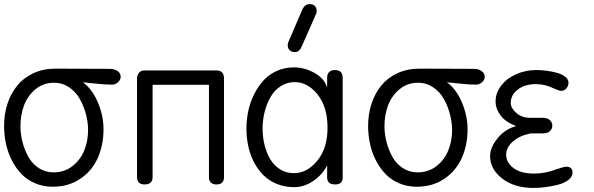

<svg xmlns="http://www.w3.org/2000/svg" viewBox="-21 -903 2909 940"><path d="M250 -566.9 522 -565.9Q542.5 -564.5 556.2 -554Q569.8 -543.5 569.8 -526.9Q569.8 -512.7 557.1 -500.7Q544.4 -488.8 528.8 -488.8Q506.8 -488.8 483.2 -490.5Q459.5 -492.2 429.2 -495.6Q398.9 -499 384.8 -500Q429.7 -468.3 457.8 -402.6Q485.8 -336.9 485.8 -270Q485.8 -192.9 457.8 -129.9Q429.7 -66.9 372.3 -27.8Q314.9 11.2 236.8 11.2Q190.4 11.2 151.1 -5.6Q111.8 -22.5 84.2 -51Q56.6 -79.6 37.1 -117.7Q17.6 -155.8 8.3 -198.7Q-1 -241.7 -1 -287.1Q-1 -344.7 15.6 -395.3Q32.2 -445.8 63.5 -484.1Q94.7 -522.5 142.8 -544.7Q190.9 -566.9 250 -566.9ZM241.2 -59.1Q294.4 -59.1 333.7 -89.8Q373 -120.6 391.6 -166.7Q410.2 -212.9 410.2 -266.1Q410.2 -305.2 399.4 -345.2Q388.7 -385.3 368.9 -419.9Q349.1 -454.6 316.4 -476.3Q283.7 -498 244.1 -498Q191.4 -498 152.8 -466.1Q114.3 -434.1 96.7 -387Q79.1 -339.8 79.1 -286.1Q79.1 -246.6 89.1 -207.8Q99.1 -168.9 117.9 -135Q136.7 -101.1 168.9 -80.1Q201.2 -59.1 241.2 -59.1Z M649.9 -36.1V-519Q649.9 -534.7 659.4 -546.4Q668.9 -558.1 684.1 -558.1H1039.1Q1075.7 -558.1 1075.7 -518.1V-36.1Q1075.7 0 1039.1 0Q1002 0 1002 -36.1V-487.8H726.1V-36.1Q726.1 0 687 0Q649.9 0 649.9 -36.1Z M1580.6 -475.1V-521Q1580.6 -560.1 1619.6 -560.1Q1656.7 -560.1 1656.7 -521V-33.2Q1656.7 0 1619.6 0Q1580.6 0 1580.6 -34.2V-94.2Q1561 -51.8 1515.9 -19.3Q1470.7 13.2 1418.5 13.2Q1372.6 13.2 1334 -2.7Q1295.4 -18.6 1268.3 -45.7Q1241.2 -72.8 1222.4 -109.1Q1203.6 -145.5 1194.6 -187Q1185.5 -228.5 1185.5 -272.9Q1185.5 -316.9 1194.6 -359.6Q1203.6 -402.3 1222.9 -440.9Q1242.2 -479.5 1269 -509Q1295.9 -538.6 1334.5 -555.9Q1373 -573.2 1418.5 -573.2Q1468.3 -573.2 1517.1 -546.9Q1565.9 -520.5 1580.6 -475.1ZM1417.5 -55.2Q1482.9 -55.2 1532.7 -116.5Q1582.5 -177.7 1582.5 -277.8Q1582.5 -378.9 1534.2 -439.9Q1485.8 -501 1421.4 -501Q1384.3 -501 1353.8 -481.4Q1323.2 -461.9 1304.2 -429.2Q1285.2 -396.5 1274.9 -356.2Q1264.6 -315.9 1264.6 -272.9Q1264.6 -231 1274.4 -192.4Q1284.2 -153.8 1302.5 -123Q1320.8 -92.3 1350.6 -73.7Q1380.4 -55.2 1417.5 -55.2ZM1527.3 -836.9 1459.5 -683.1Q1455.1 -672.4 1451.7 -666.3Q1448.2 -660.2 1440.9 -654.1Q1433.6 -647.9 1424.3 -647.9Q1405.8 -647.9 1396.7 -657.5Q1387.7 -667 1387.7 -682.1Q1387.7 -691.4 1391.6 -699.2L1458.5 -855Q1471.2 -882.8 1494.6 -882.8Q1529.3 -882.8 1529.3 -847.2Q1529.3 -842.8 1527.3 -836.9Z M2032.2 -566.9 2304.2 -565.9Q2324.7 -564.5 2338.4 -554Q2352.1 -543.5 2352.1 -526.9Q2352.1 -512.7 2339.4 -500.7Q2326.7 -488.8 2311 -488.8Q2289.1 -488.8 2265.4 -490.5Q2241.7 -492.2 2211.4 -495.6Q2181.2 -499 2167 -500Q2211.9 -468.3 2240 -402.6Q2268.1 -336.9 2268.1 -270Q2268.1 -192.9 2240 -129.9Q2211.9 -66.9 2154.5 -27.8Q2097.2 11.2 2019 11.2Q1972.7 11.2 1933.3 -5.6Q1894 -22.5 1866.5 -51Q1838.9 -79.6 1819.3 -117.7Q1799.8 -155.8 1790.5 -198.7Q1781.2 -241.7 1781.2 -287.1Q1781.2 -344.7 1797.9 -395.3Q1814.5 -445.8 1845.7 -484.1Q1877 -522.5 1925 -544.7Q1973.1 -566.9 2032.2 -566.9ZM2023.4 -59.1Q2076.7 -59.1 2116 -89.8Q2155.3 -120.6 2173.8 -166.7Q2192.4 -212.9 2192.4 -266.1Q2192.4 -305.2 2181.6 -345.2Q2170.9 -385.3 2151.1 -419.9Q2131.3 -454.6 2098.6 -476.3Q2065.9 -498 2026.4 -498Q1973.6 -498 1935.1 -466.1Q1896.5 -434.1 1878.9 -387Q1861.3 -339.8 1861.3 -286.1Q1861.3 -246.6 1871.3 -207.8Q1881.3 -168.9 1900.1 -135Q1918.9 -101.1 1951.2 -80.1Q1983.4 -59.1 2023.4 -59.1Z M2590.3 17.1Q2496.6 17.1 2437.5 -29.1Q2378.4 -75.2 2378.4 -138.2Q2378.4 -181.2 2415 -226.1Q2451.7 -271 2506.3 -286.1Q2455.1 -304.2 2430.2 -337.4Q2405.3 -370.6 2405.3 -405.8Q2405.3 -448.7 2433.1 -484.4Q2460.9 -520 2506.8 -540Q2552.7 -560.1 2605.5 -560.1Q2629.9 -560.1 2655.5 -556.6Q2681.2 -553.2 2706.1 -546.4Q2731 -539.6 2746.6 -526.9Q2762.2 -514.2 2762.2 -498Q2762.2 -481.9 2751.5 -470Q2740.7 -458 2726.1 -458Q2717.8 -458 2692.4 -469.2Q2647.5 -491.2 2603 -491.2Q2547.9 -491.2 2513.7 -464.4Q2479.5 -437.5 2479.5 -398.9Q2479.5 -374 2506.6 -350.1Q2533.7 -326.2 2575.2 -326.2H2636.2Q2658.7 -326.2 2670.9 -314.9Q2683.1 -303.7 2683.1 -288.1Q2683.1 -272.5 2671.4 -261.2Q2659.7 -250 2639.2 -250H2577.1Q2522 -238.8 2489.5 -209.7Q2457 -180.7 2457 -146Q2457 -107.4 2492.9 -80.3Q2528.8 -53.2 2593.3 -53.2Q2649.9 -53.2 2706.1 -75.2Q2740.2 -86.9 2752.4 -86.9Q2767.1 -86.9 2774.7 -78.9Q2782.2 -70.8 2782.2 -59.1Q2782.2 -37.6 2761.5 -21.7Q2740.7 -5.9 2708.7 2Q2676.8 9.8 2647 13.4Q2617.2 17.1 2590.3 17.1Z"/></svg>

Font: BPreplay
Style: Regular
Weight: 400
Designer: Magenta/George Triantafyllakos
Foundry: Magenta/George Triantafyllakos
Version: Version 1.00